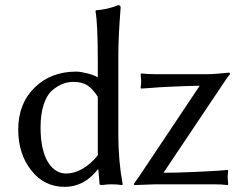

<svg xmlns="http://www.w3.org/2000/svg" viewBox="-20 -718 933 748"><path d="M617 -45Q671 -45 733.5 -48Q796 -51 831 -53L867 -56L869 -53Q867 -37 867 -27Q867 -26 869 0L867 3Q844 0 811 0H585L504 3L501 -1Q508 -10 523 -32L758 -384Q707 -383 650 -380.5Q593 -378 562 -375L530 -373L528 -376Q530 -392 530 -402Q530 -403 528 -429L530 -432Q553 -429 586 -429H790Q803 -429 822 -430.5Q841 -432 855 -433.5Q869 -435 871 -435Q876 -435 876 -429Q867 -419 846 -387ZM361 -113V-341Q342 -371 321 -385Q300 -399 266 -399Q245 -399 225 -391.5Q205 -384 184 -366.5Q163 -349 150.5 -311.5Q138 -274 138 -221Q138 -176 146 -141Q154 -106 168 -84.5Q182 -63 199.5 -52.5Q217 -42 238 -42Q269 -42 301.5 -60.5Q334 -79 361 -113ZM361 -58Q308 10 232 10Q152 10 101.5 -54.5Q51 -119 51 -213Q51 -314 114.5 -376.5Q178 -439 277 -439Q293 -439 319 -432.5Q345 -426 361 -417V-482Q361 -625 352 -675L354 -678Q399 -681 441 -698Q450 -698 450 -688Q441 -577 441 -500V-192Q441 -91 458 0L456 3Q436 0 412 0Q400 0 377 3Q368 3 368 0L363 -58Z"/></svg>

Font: Libertinus Sans
Style: Regular
Weight: 400
Designer: Philipp H. Poll
Foundry: Khaled Hosny
Version: Version 6.1